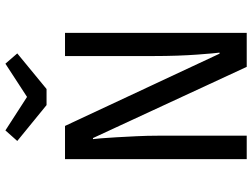

<svg xmlns="http://www.w3.org/2000/svg" viewBox="-134 -822 955 728"><g transform="rotate(-90 344.0 -457.5)"><path d="M455 0 185 -583H181Q182 -577 184 -553Q186 -529 188 -494Q190 -459 192 -417.5Q194 -376 194 -336V0H105V-689H231L505 -103H509Q508 -109 506 -131.5Q504 -154 501.5 -187.5Q499 -221 497.5 -263.5Q496 -306 496 -353V-689H584V0ZM341 -833 467 -915 506 -870 371 -759H310L174 -870L214 -915Z"/></g></svg>

Font: Feura Sans
Style: Regular
Weight: 400
Designer: Carrois Corporate & Edenspiekermann
Foundry: Carrois Corporate GbR & Edenspiekermann AG
Version: Version 1.001